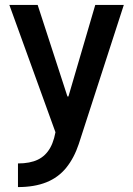

<svg xmlns="http://www.w3.org/2000/svg" viewBox="-20 -540 540 780"><path d="M53 124Q102 124 134 108.5Q166 93 184.5 59.5Q203 26 209 -28L215 24L18 -520H133L254 -148H258L367 -520H483L300 45Q281 102 249 141.5Q217 181 168.5 200.5Q120 220 53 220Z"/></svg>

Font: M PLUS 1 Code Medium
Style: Regular
Weight: 500
Designer: Coji Morishita
Foundry: UNDERFOREST DESIGN
Version: Version 1.002